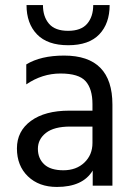

<svg xmlns="http://www.w3.org/2000/svg" viewBox="-20 -735 532 760"><path d="M414 -715Q414 -642 373 -599Q332 -556 250 -556Q168 -556 126.5 -599Q85 -642 85 -715H150Q150 -669 174 -641Q198 -613 249.5 -613Q301 -613 325 -641Q349 -669 349 -715ZM205 5Q134 5 90.5 -37Q47 -79 47 -147.5Q47 -216 102.5 -256.5Q158 -297 254 -297H346V-323Q346 -383 319 -413.5Q292 -444 219.5 -444Q147 -444 84 -401V-480Q141 -515 234 -515Q425 -515 425 -321V0H347V-60Q308 5 205 5ZM346 -169V-234H258Q194 -234 162 -209Q130 -184 130 -146Q130 -108 155 -84.5Q180 -61 231 -61Q282 -61 314 -91.5Q346 -122 346 -169Z"/></svg>

Font: Hind Madurai
Style: Regular
Weight: 400
Designer: Jyotish Sonowal
Foundry: Indian Type Foundry
Version: Version 0.702;PS 1.0;hotconv 1.0.81;makeotf.lib2.5.63406